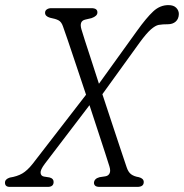

<svg xmlns="http://www.w3.org/2000/svg" viewBox="-32 -732 721 752"><path d="M287 -617Q290 -605.5 300.2 -574.5Q310.5 -543.5 324.8 -499Q339 -454.5 355.5 -404L504.5 -611Q541.5 -662.5 568 -687.2Q594.5 -712 627.5 -712Q648 -712 658.2 -701.5Q668.5 -691 668.5 -677Q668 -658 656.2 -647.5Q644.5 -637 625 -637Q615.5 -637 606.8 -636.5Q598 -636 589.5 -634.5Q576.5 -632 559 -616.8Q541.5 -601.5 515.5 -566L369 -363Q388 -305.5 406.5 -249.5Q425 -193.5 440 -148.5Q455 -103.5 463.5 -78.5Q470 -58 481.5 -49.5Q493 -41 512 -38Q531 -33 531 -19Q531 0 505.5 0H358.5Q346 0 341 -4.5Q336 -9 336 -16Q337 -32.5 358 -38L381 -41.5Q392.5 -43.5 397.2 -53.2Q402 -63 396.5 -80.5Q391.5 -96.5 379.8 -132.8Q368 -169 352 -217.8Q336 -266.5 318.5 -320L143.5 -90.5Q125.5 -66.5 127 -54.5Q128.5 -42.5 140 -40.5L162 -37Q178 -33 178 -19.5Q178 0 155 0H6.5Q-12.5 0 -12.5 -16.5Q-12.5 -30.5 6.5 -36.5Q35.5 -41 55.2 -52.5Q75 -64 96 -90.5L305 -361Q284.5 -422.5 265.5 -479.2Q246.5 -536 232.8 -576.5Q219 -617 214.5 -629Q208.5 -646.5 197 -652.5Q185.5 -658.5 164 -662.5Q144.5 -668 144.5 -682Q144.5 -690.5 151.5 -695.2Q158.5 -700 168.5 -700H326Q350 -700 349.5 -683Q349.5 -669 326.5 -661L301 -655Q277.5 -649 287 -617Z"/></svg>

Font: Fraunces 144pt S100 Light
Style: Italic
Weight: 300
Italic angle: -16°
Version: Version 1.000; ttfautohint (v1.8.3)